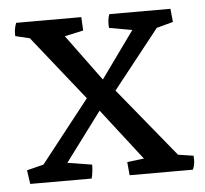

<svg xmlns="http://www.w3.org/2000/svg" viewBox="-41 -507 585 549"><g transform="rotate(-5 251.5 -232.0)"><path d="M18.6 -39.6 66.9 -51.8 207 -230 59.6 -415 18.6 -424.8Q17.1 -443.8 24.4 -462.4H211.4L213.4 -423.8L159.7 -412.1L257.3 -279.3L353.5 -413.1L287.6 -424.8Q286.6 -435.1 287.6 -445.3Q288.6 -455.6 292 -463.9H467.3L471.2 -425.8L423.8 -413.1L290.5 -244.6L452.6 -46.4L496.6 -39.6Q498 -29.8 496.6 -18.8Q495.1 -7.8 491.2 0H309.6L306.2 -38.1L354.5 -43.9L240.2 -191.4L135.3 -50.8L205.6 -39.6Q205.6 -29.8 204.3 -19Q203.1 -8.3 200.7 0H24.4Z"/></g></svg>

Font: Fjord
Style: One
Weight: 400
Designer: Viktoriya Grabowska
Foundry: Viktoriya Grabowska
Version: Version 1.002